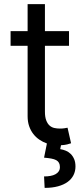

<svg xmlns="http://www.w3.org/2000/svg" viewBox="-20 -696 404 929"><path d="M313.9 -474.4H197.4V-156.2Q197.4 -129.6 203.7 -113.5Q209.9 -97.3 220 -88.4Q230.1 -79.5 243.1 -76.7Q256 -73.9 269.9 -73.9Q283.7 -73.9 292.6 -75.5Q301.5 -77.1 306.8 -78.1L323.9 -2.8Q316.8 0 304.9 2.8Q293 5.7 275.2 6.7L271.3 25.6Q285.2 27.7 298.5 33.2Q311.8 38.7 322.1 48.8Q332.4 58.9 338.8 73.9Q345.2 88.8 345.2 109.4Q345.2 132.5 335.6 151.5Q326 170.5 307.4 184.1Q288.7 197.8 260.8 205.4Q233 213.1 196 213.1L193.2 157.7Q209.9 157.7 223.9 155.2Q237.9 152.7 248 147.2Q258.2 141.7 264 133.2Q269.9 124.6 269.9 112.2Q269.9 100.1 265.4 92Q261 83.8 251.8 78.8Q242.5 73.9 228 71.2Q213.4 68.5 193.2 66.8L207 -1.8Q187.9 -8.5 171 -19.9Q154.1 -31.2 141.3 -47.6Q128.6 -63.9 121.1 -85.4Q113.6 -106.9 113.6 -133.5V-474.4H31.2V-545.5H113.6V-676.1H197.4V-545.5H313.9Z"/></svg>

Font: Interop
Style: Regular
Weight: 400
Designer: Rasmus Andersson, Google, Jang Haemin
Foundry: jhaemin
Version: Version 1.008